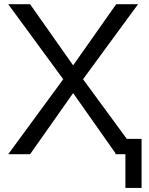

<svg xmlns="http://www.w3.org/2000/svg" viewBox="-20 -739 712 920"><path d="M299.1 -381.3 536.7 -718.8H641.5L361.8 -337.4L124.1 0H19.4ZM124.1 -718.8 361.8 -381.3 641.5 0H536.7L299.1 -337.4L19.4 -718.8ZM580.9 0H533V-73.6H658.4V161.5H580.9Z"/></svg>

Font: Min Sans VF VF
Style: Regular
Weight: 400
Designer: Jinseong-Kim, NotoSansCJK, Nunito
Foundry: Jinseong-Kim
Version: Version 1.420;Glyphs 3.1.2 (3151)